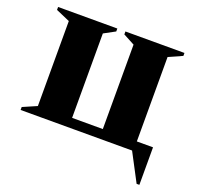

<svg xmlns="http://www.w3.org/2000/svg" viewBox="-124 -694 1010 981"><g transform="rotate(20 380.5 -204.0)"><path d="M636 0H30V-16L106 -49V-511L30 -544V-560H352V-544L291 -511V-52H458V-511L396 -544V-560H717V-544L643 -511V-52H731V152H716Z"/></g></svg>

Font: Spectral SC ExtraBold
Style: Regular
Weight: 800
Designer: Jean-Baptiste Levee
Foundry: Production Type
Version: Version 2.001